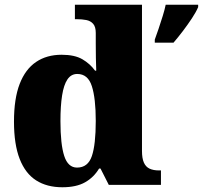

<svg xmlns="http://www.w3.org/2000/svg" viewBox="-20 -780 856 810"><path d="M243 10Q178 10 132.5 -19Q87 -48 63 -109.5Q39 -171 39 -267Q39 -364 63 -426Q87 -488 132 -518.5Q177 -549 240 -549Q295 -549 327.5 -530Q360 -511 381 -482H386Q385 -505 384.5 -536Q384 -567 384 -596V-641Q384 -667 373 -679.5Q362 -692 344 -695.5Q326 -699 304 -699H296V-760H579V-143Q579 -112 587 -94Q595 -76 611 -68.5Q627 -61 651 -61H659V0H439L404 -69H398Q376 -32 339 -11Q302 10 243 10ZM305 -73Q351 -73 367.5 -121.5Q384 -170 384 -270Q384 -365 367.5 -416.5Q351 -468 306 -468Q280 -468 264.5 -445Q249 -422 242 -377.5Q235 -333 235 -269Q235 -171 251 -122Q267 -73 305 -73ZM633 -613Q640 -632 649 -658.5Q658 -685 666.5 -712.5Q675 -740 679 -760H816V-750Q807 -729 789.5 -702.5Q772 -676 751.5 -649Q731 -622 712 -600H633Z"/></svg>

Font: Noto Serif Khmer Black
Style: Regular
Weight: 900
Version: Version 2.003